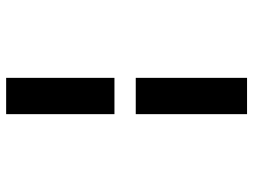

<svg xmlns="http://www.w3.org/2000/svg" viewBox="-122 -570 843 640"><g transform="rotate(90 300.0 -250.5)"><path d="M240 -281V-652H361V-281ZM240 151V-210H361V151Z"/></g></svg>

Font: Inconsolata Expanded ExtraBold
Style: Regular
Weight: 800
Width: 7
Monospace: yes
Designer: Raph Levien, Cyreal, Brenton Simpson
Foundry: Raph Levien, Cyreal, Google
Version: Version 3.001; ttfautohint (v1.8.2.53-6de2)